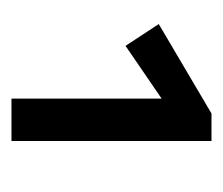

<svg xmlns="http://www.w3.org/2000/svg" viewBox="-47 -748 389 335"><g transform="rotate(90 147.5 -580.5)"><path d="M178 -755H226V-406H152V-668L60 -605L22 -663Z"/></g></svg>

Font: EauTest Semibold
Style: Regular
Weight: 600
Designer: Christian Thalmann (Catharsis Fonts)
Version: Version 0.001;PS 000.001;hotconv 1.0.88;makeotf.lib2.5.64775